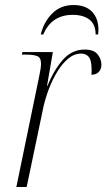

<svg xmlns="http://www.w3.org/2000/svg" viewBox="-20 -743 423 763"><path d="M136 -441Q143 -473 143 -490Q143 -514 128 -520Q113 -526 83 -526H67L69 -536H190L167 -402H169Q194 -465 230 -505.5Q266 -546 316 -546Q353 -546 368 -527Q383 -508 383 -486Q383 -468 372.5 -457Q362 -446 343 -446Q344 -452 344 -457Q344 -462 344 -467Q344 -503 333 -516.5Q322 -530 303 -530Q275 -530 251.5 -510.5Q228 -491 208.5 -459.5Q189 -428 175 -391.5Q161 -355 153 -320L86 0H45ZM142 -606Q154 -656 187.5 -689.5Q221 -723 272 -723Q325 -723 350.5 -691Q376 -659 370 -606H360Q360 -646 335.5 -665Q311 -684 269 -684Q185 -684 152 -606Z"/></svg>

Font: Noto Serif Display SemiCondensed ExtraLight
Style: Italic
Weight: 200
Width: 4
Italic angle: -12°
Designer: Monotype Design Team
Foundry: Monotype Imaging Inc.
Version: Version 2.009